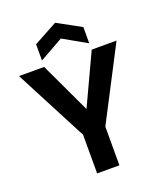

<svg xmlns="http://www.w3.org/2000/svg" viewBox="-164 -1028 964 1134"><g transform="rotate(-20 318.0 -460.5)"><path d="M11 -698H169L319 -379L468 -698H624L388 -243V0H248V-243ZM467 -738 319 -822 170 -738V-840L319 -921L467 -840Z"/></g></svg>

Font: SVN-Poppins SemiBold
Style: Regular
Weight: 600
Designer: Ninad Kale (Devanagari), Jonny Pinhorn (Latin)
Foundry: Indian Type Foundry
Version: Version 3.002 2017